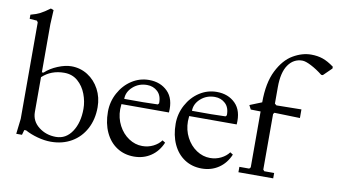

<svg xmlns="http://www.w3.org/2000/svg" viewBox="-73 -874 1860 1055"><g transform="rotate(10 857.0 -346.0)"><path d="M75 -619 69 -628 28 -631V-654Q59 -662 80.5 -673Q102 -684 133 -707L149 -701L145 -622V-353H154Q183 -380 224.5 -397Q266 -414 300 -414Q350 -414 391 -388Q432 -362 456 -317Q480 -272 480 -217Q480 -149 452 -96.5Q424 -44 374 -15Q324 14 259 14Q224 14 185 3.5Q146 -7 115 -24H105L97 4H65L75 -81ZM405 -195Q405 -236 389.5 -277Q374 -318 343 -345Q312 -372 267 -372Q194 -372 145 -326V-132Q145 -81 186 -49Q227 -17 282 -17Q338 -17 371.5 -67.5Q405 -118 405 -195Z M540 -203Q540 -259 566.5 -308Q593 -357 637 -385.5Q681 -414 733 -414Q797 -414 837 -374Q877 -334 871 -257H606Q604 -237 604 -228Q604 -179 625.5 -138Q647 -97 682.5 -73.5Q718 -50 758 -50Q791 -50 819 -64Q847 -78 863 -100L879 -90Q858 -40 817 -12.5Q776 15 723 15Q669 15 627.5 -12Q586 -39 563 -88.5Q540 -138 540 -203ZM722 -288 803 -290 809 -297Q810 -340 786 -362.5Q762 -385 727 -385Q681 -385 648.5 -356Q616 -327 616 -288Z M918 -203Q918 -259 944.5 -308Q971 -357 1015 -385.5Q1059 -414 1111 -414Q1175 -414 1215 -374Q1255 -334 1249 -257H984Q982 -237 982 -228Q982 -179 1003.5 -138Q1025 -97 1060.5 -73.5Q1096 -50 1136 -50Q1169 -50 1197 -64Q1225 -78 1241 -100L1257 -90Q1236 -40 1195 -12.5Q1154 15 1101 15Q1047 15 1005.5 -12Q964 -39 941 -88.5Q918 -138 918 -203ZM1100 -288 1181 -290 1187 -297Q1188 -340 1164 -362.5Q1140 -385 1105 -385Q1059 -385 1026.5 -356Q994 -327 994 -288Z M1304 0V-30H1359L1366 -38V-350L1311 -351L1299 -374L1366 -401Q1366 -510 1400.5 -578.5Q1435 -647 1485.5 -676.5Q1536 -706 1586 -706Q1622 -706 1651 -696Q1680 -686 1714 -661V-651L1668 -606H1659Q1626 -632 1594 -648.5Q1562 -665 1544 -665Q1495 -665 1465.5 -622.5Q1436 -580 1436 -498V-406L1446 -398L1585 -400V-352L1442 -356L1436 -348V-38L1443 -30H1498V0Z"/></g></svg>

Font: EB Squaramond
Style: Regular
Weight: 400
Designer: Jake Brussel Faria
Foundry: Jake Brussel Faria
Version: Version 0.002